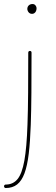

<svg xmlns="http://www.w3.org/2000/svg" viewBox="-36 -740 282 971"><path d="M115.2 -482.4Q111.8 -482.4 109.4 -480.2Q106.9 -478 106.9 -474.1Q106.9 -361.8 106.2 -271.7Q105.5 -181.6 103 -110.4Q99.1 6.3 87.2 72.5Q75.2 138.7 52.5 166Q29.8 193.4 -7.3 193.4Q-10.7 193.4 -13.2 195.8Q-15.6 198.2 -15.6 202.1Q-15.6 205.6 -13.2 208.3Q-10.7 210.9 -7.3 210.9Q27.3 210.9 50.5 192.9Q73.7 174.8 87.9 136.5Q102.1 98.1 109.4 37.1Q116.7 -23.9 119.6 -109.4Q122.1 -180.7 122.8 -271.2Q123.5 -361.8 123.5 -474.1Q123.5 -478 121.3 -480.2Q119.1 -482.4 115.2 -482.4ZM102.1 -694.8Q102.1 -690.4 104.5 -684.6Q106.9 -678.7 112.3 -674.3Q117.7 -669.9 126 -669.9Q132.8 -669.9 137.9 -673.6Q143.1 -677.2 146 -683.6Q148.9 -689.9 148.9 -698.2Q148.9 -702.6 146.7 -707.5Q144.5 -712.4 140.1 -716.1Q135.7 -719.7 128.4 -719.7Q120.1 -719.7 114.3 -716.3Q108.4 -712.9 105.2 -707.3Q102.1 -701.7 102.1 -694.8Z"/></svg>

Font: Mikhak VF
Style: Regular
Weight: 100
Designer: Amin Abedi
Version: Version 3.001